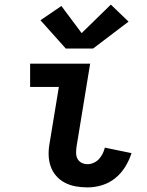

<svg xmlns="http://www.w3.org/2000/svg" viewBox="-20 -807 640 835"><path d="M361 8Q335 8 309.5 3.5Q284 -1 262 -12.5Q240 -24 224 -42.5Q208 -61 200 -84.5Q192 -108 191.5 -134Q191 -160 196 -186L236 -429H111V-530H372L313 -170Q311 -156 311 -142Q311 -128 317 -116.5Q323 -105 335 -99Q347 -93 361 -93Q374 -93 387.5 -99Q401 -105 410.5 -115.5Q420 -126 426.5 -139Q433 -152 436 -165L552 -141Q542 -110 524.5 -81.5Q507 -53 481 -32Q455 -11 423.5 -1.5Q392 8 361 8ZM266 -596 156 -719 247 -781 335 -663 462 -787 539 -713 385 -596Z"/></svg>

Font: Iosevka Curly Extended
Style: Bold Italic
Weight: 700
Width: 7
Italic angle: -9°
Monospace: yes
Designer: Belleve Invis
Foundry: Belleve Invis
Version: Version 11.1.0; ttfautohint (v1.8.3)